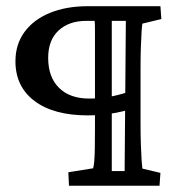

<svg xmlns="http://www.w3.org/2000/svg" viewBox="-20 -593 575 613"><path d="M489.3 0H200.2L198.2 -43L277.3 -55.7Q279.3 -61.5 280.8 -76.7Q282.2 -91.8 282.7 -117.2Q283.2 -142.6 283.2 -178.7V-379.9Q283.2 -417 283.2 -447.3Q283.2 -477.5 283.2 -498Q283.2 -518.6 282.2 -526.4H255.9Q200.2 -526.4 167 -495.6Q133.8 -464.8 133.8 -408.2Q133.8 -346.7 168.5 -312.5Q203.1 -278.3 264.6 -278.3Q296.9 -278.3 328.1 -283.7Q359.4 -289.1 393.6 -300.8V-243.2Q373 -237.3 350.1 -232.9Q327.1 -228.5 305.2 -226.6Q283.2 -224.6 260.7 -224.6Q151.4 -224.6 90.3 -270.5Q29.3 -316.4 29.3 -397.5Q29.3 -451.2 58.1 -490.7Q86.9 -530.3 139.2 -551.8Q191.4 -573.2 259.8 -573.2H492.2L495.1 -532.2L434.6 -517.6Q433.6 -513.7 432.1 -493.2Q430.7 -472.7 429.7 -441.4Q428.7 -410.2 428.7 -371.1V-201.2Q428.7 -164.1 429.7 -132.8Q430.7 -101.6 432.1 -81.1Q433.6 -60.5 434.6 -54.7L492.2 -41ZM336.9 -526.4V-46.9H377.9L381.8 -526.4Z"/></svg>

Font: Crimson Pro Medium
Style: Regular
Weight: 500
Designer: Jacques Le Bailly
Foundry: Baron von Fonthausen
Version: Version 1.003